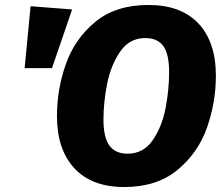

<svg xmlns="http://www.w3.org/2000/svg" viewBox="-20 -733 896 772"><path d="M848 -428Q848 -322 812.5 -220.5Q777 -119 694 -50Q611 19 479 19Q349 19 279 -56.5Q209 -132 209 -267Q209 -373 244.5 -474.5Q280 -576 362.5 -644.5Q445 -713 577 -713Q708 -713 778 -638.5Q848 -564 848 -428ZM396 -253Q396 -180 420 -147.5Q444 -115 493 -115Q557 -115 594.5 -170Q632 -225 646 -299.5Q660 -374 660 -443Q660 -516 636.5 -548Q613 -580 564 -580Q500 -580 462.5 -524.5Q425 -469 410.5 -394.5Q396 -320 396 -253ZM270 -695 189 -459H79L103 -708Z"/></svg>

Font: Trujillo ExtraBold
Style: Italic
Weight: 800
Italic angle: -8°
Designer: Fira Sans original fonts by bBox Type GmbH, Carrois Corporate GbR, & Edenspiekermann AG / Changes by Cristiano Sobral
Foundry: Fira Sans original fonts by bBox Type GmbH, Carrois Corporate GbR, & Edenspiekermann AG / Changes by Cristiano Sobral
Version: Version 4.301;July 28, 2020;FontCreator 13.0.0.2655 64-bit